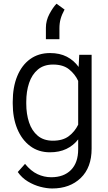

<svg xmlns="http://www.w3.org/2000/svg" viewBox="-20 -831 598 1060"><path d="M50.3 -258.8V-269Q50.3 -350.1 75.2 -410.6Q100.1 -471.2 146.2 -504.6Q192.4 -538.1 256.3 -538.1Q309.6 -538.1 348.6 -518.1Q387.7 -498 414.1 -461.4L417.5 -528.3H485.8V-10.3Q485.8 93.8 425.8 151.6Q365.7 209.5 268.1 209.5Q238.3 209.5 202.6 200.2Q167 190.9 133.8 170.9Q100.6 150.9 78.1 118.7L118.2 73.7Q150.9 113.8 187.3 130.6Q223.6 147.5 262.7 147.5Q332.5 147.5 372.1 107.2Q411.6 66.9 411.6 -6.8V-61.5Q385.3 -27.3 346.4 -8.8Q307.6 9.8 255.4 9.8Q192.4 9.8 146.2 -24.9Q100.1 -59.6 75.2 -120.1Q50.3 -180.7 50.3 -258.8ZM125 -269V-258.8Q125 -201.7 140.4 -155.3Q155.8 -108.9 188.5 -81.5Q221.2 -54.2 272 -54.2Q326.7 -54.2 359.9 -79.3Q393.1 -104.5 411.6 -142.6V-384.3Q394.5 -421.4 361.6 -448Q328.6 -474.6 272.9 -474.6Q221.7 -474.6 189 -447Q156.2 -419.4 140.6 -372.8Q125 -326.2 125 -269ZM233.4 -614.7V-677.7Q233.4 -717.3 252.9 -753.9Q272.5 -790.5 292 -810.5L336.4 -778.3Q321.3 -750.5 314.7 -726.8Q308.1 -703.1 308.1 -674.8V-614.7Z"/></svg>

Font: Vazirmatn RD UI Light
Style: Regular
Weight: 300
Designer: Saber Rastikerdar
Foundry: Saber Rastikerdar
Version: Version 33.003